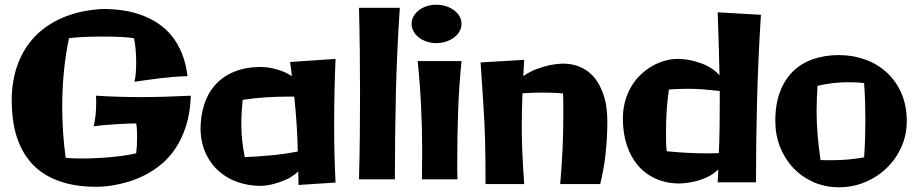

<svg xmlns="http://www.w3.org/2000/svg" viewBox="-20 -769 3893 815"><path d="M790 -362.8Q787.6 -290.5 770 -235.4Q752.4 -180.2 725.3 -139.6Q698.2 -99.1 663.8 -71Q629.4 -43 593.3 -24.9Q557.1 -6.8 522.5 3.2Q487.8 13.2 459.5 17.8Q431.2 22.5 412.1 23.2Q393.1 23.9 389.2 23.9Q320.8 23.9 267.8 10.7Q214.8 -2.4 174.8 -26.4Q134.8 -50.3 107.2 -83.7Q79.6 -117.2 62.3 -158Q44.9 -198.7 37.4 -245.6Q29.8 -292.5 29.8 -342.8Q29.8 -426.8 55.2 -495.8Q80.6 -564.9 129.6 -615.5Q178.7 -666 250.5 -695.8Q322.3 -725.6 415 -731Q459 -731 501.2 -724.9Q543.5 -718.8 581.3 -704.8Q619.1 -690.9 651.9 -668.9Q684.6 -647 710 -615.5Q735.4 -584 752.4 -541.7Q769.5 -499.5 775.9 -445.8Q745.6 -444.8 718 -442.6Q690.4 -440.4 663.6 -437.3Q636.7 -434.1 609.1 -430.2Q581.5 -426.3 550.8 -421.9Q554.7 -439 556.4 -460.2Q558.1 -481.4 558.1 -503.9Q558.1 -530.3 555.9 -556.9Q553.7 -583.5 548.8 -606.9Q523.4 -610.8 489.7 -612.3Q456.1 -613.8 419.9 -613.8Q379.4 -613.8 340.8 -612.3Q302.2 -610.8 272.9 -606.9Q258.8 -541.5 251.5 -467.8Q244.1 -394 244.1 -316.9Q244.1 -261.2 247.8 -206.5Q251.5 -151.9 258.8 -99.1Q272.9 -97.7 290.5 -96.9Q308.1 -96.2 328.1 -96.2Q356 -96.2 386.7 -97.7Q417.5 -99.1 447.5 -101.8Q477.5 -104.5 506.1 -108.6Q534.7 -112.8 558.1 -118.2Q559.6 -131.8 560.8 -148.9Q562 -166 562 -184.1Q562 -200.7 561.3 -216.6Q560.5 -232.4 558.1 -245.1Q522 -244.6 488.3 -242.7Q474.1 -241.7 458.7 -240.7Q443.4 -239.7 428.7 -238.5Q414.1 -237.3 401.1 -235.8Q388.2 -234.4 377.9 -232.9Q388.2 -279.8 388.2 -330.1Q388.2 -338.4 388.2 -346.4Q388.2 -354.5 387.2 -362.8Q480 -356.9 576.2 -356.9Q627.9 -356.9 680.7 -358.4Q733.4 -359.9 790 -362.8Z M1247.1 16.1Q1247.1 2 1246.6 -12.5Q1246.1 -26.9 1246.1 -41Q1220.2 -17.6 1192.1 -5.6Q1164.1 6.3 1140.6 12.2Q1113.3 19 1086.4 20Q1037.6 20 992.4 5.1Q947.3 -9.8 912.1 -39.6Q877 -69.3 855.2 -114Q833.5 -158.7 831.1 -217.8Q831.1 -277.3 847.2 -326.4Q863.3 -375.5 895.5 -410.6Q927.7 -445.8 975.6 -465.1Q1023.4 -484.4 1086.4 -484.9Q1088.4 -484.9 1101.3 -484.1Q1114.3 -483.4 1133.3 -479.7Q1152.3 -476.1 1174.8 -468Q1197.3 -460 1219.2 -445.8L1211.4 -505.9L1404.3 -519Q1398.4 -378.9 1398.4 -240.2Q1398.4 -206.5 1398.7 -176.5Q1398.9 -146.5 1399.7 -116.9Q1400.4 -87.4 1401.6 -57.4Q1402.8 -27.3 1404.3 5.9ZM1019 -102.1Q1077.1 -104.5 1133.3 -109.9Q1189.5 -115.2 1244.1 -126Q1242.7 -186.5 1239 -243.2Q1235.4 -299.8 1229 -358.9H1201.2Q1153.8 -358.9 1106.2 -355.7Q1058.6 -352.5 1010.3 -345.2Q1004.4 -293.9 1004.4 -242.2Q1004.4 -222.7 1005.4 -205.8Q1006.3 -189 1008.1 -172.4Q1009.8 -155.8 1012.5 -138.7Q1015.1 -121.6 1019 -102.1Z M1677.2 -735.8Q1664.6 -552.2 1660.4 -370.4Q1656.2 -188.5 1656.2 -7.8H1503.9Q1506.3 -97.7 1507.3 -186Q1508.3 -274.4 1508.3 -363.8Q1508.3 -457.5 1507.3 -549.8Q1506.3 -642.1 1503.9 -735.8Z M1939 -509.8Q1928.2 -400.9 1924.6 -294.9Q1920.9 -189 1920.9 -83Q1920.9 -64.5 1920.9 -45.7Q1920.9 -26.9 1921.9 -7.8H1771Q1771 -38.1 1771.5 -67.9Q1772 -97.7 1772 -127Q1772 -224.1 1767.3 -319.3Q1762.7 -414.6 1752.9 -509.8ZM1939 -668Q1939 -650.9 1930.7 -636Q1922.4 -621.1 1907.7 -610.1Q1893.1 -599.1 1873.5 -592.5Q1854 -585.9 1832 -585.9Q1810.1 -585.9 1791 -592.5Q1772 -599.1 1757.8 -610.1Q1743.7 -621.1 1735.4 -636Q1727.1 -650.9 1727.1 -668Q1727.1 -684.6 1735.4 -699.5Q1743.7 -714.4 1757.8 -725.3Q1772 -736.3 1791 -742.7Q1810.1 -749 1832 -749Q1854 -749 1873.5 -742.7Q1893.1 -736.3 1907.7 -725.3Q1922.4 -714.4 1930.7 -699.5Q1939 -684.6 1939 -668Z M2558.1 -254.9Q2558.1 -189.9 2551.3 -122.6Q2544.4 -55.2 2527.8 12.2H2357.9Q2364.3 -60.5 2367.7 -131.6Q2371.1 -202.6 2371.1 -274.9Q2371.1 -299.3 2371.1 -323.5Q2371.1 -347.7 2370.1 -372.1Q2348.1 -374.5 2326.7 -375.2Q2305.2 -376 2283.2 -376Q2241.7 -376 2197.8 -373Q2196.3 -333 2195.6 -298.8Q2194.8 -264.6 2194.8 -231Q2194.8 -206.1 2195.3 -180.4Q2195.8 -154.8 2197 -125.5Q2198.2 -96.2 2200.2 -62.3Q2202.1 -28.3 2205.1 12.2H2041Q2041 -46.4 2040.5 -91.3Q2040 -136.2 2039.1 -174.1Q2038.1 -211.9 2036.4 -246.3Q2034.7 -280.8 2032.2 -318.6Q2029.8 -356.4 2026.9 -401.1Q2023.9 -445.8 2020 -503.9L2205.1 -515.1L2201.2 -445.8Q2229 -465.3 2258.3 -476.1Q2287.6 -486.8 2312 -492.2Q2340.3 -498 2367.2 -499Q2402.8 -499 2430.9 -489.3Q2459 -479.5 2480.2 -462.2Q2501.5 -444.8 2516.1 -421.4Q2530.8 -397.9 2540.3 -370.8Q2549.8 -343.8 2554 -314Q2558.1 -284.2 2558.1 -254.9Z M3210 -706.1Q3198.7 -531.2 3193.8 -351.8Q3189 -172.4 3189 4.9H3026.4L3029.3 -49.8Q3005.9 -27.3 2977.5 -15.1Q2949.2 -2.9 2923.8 2.4Q2894 8.8 2864.3 9.8Q2808.6 9.8 2763.9 -10.3Q2719.2 -30.3 2688.2 -66.4Q2657.2 -102.5 2640.6 -153.3Q2624 -204.1 2624 -265.1Q2624 -305.7 2633.8 -340.3Q2643.6 -375 2660.6 -403.3Q2677.7 -431.6 2700.7 -453.1Q2723.6 -474.6 2749.5 -489.3Q2775.4 -503.9 2803.2 -511.5Q2831.1 -519 2858.4 -519Q2892.1 -518.1 2924.3 -510.3Q2938 -506.8 2952.6 -501.7Q2967.3 -496.6 2981.7 -489.3Q2996.1 -481.9 3009.5 -472.2Q3022.9 -462.4 3034.2 -449.2Q3032.7 -517.1 3030.8 -583.7Q3028.8 -650.4 3026.4 -716.8ZM2970.2 -118.2Q2983.9 -118.2 2999.3 -118.2Q3014.6 -118.2 3031.2 -119.1Q3033.7 -169.4 3034.4 -220.5Q3035.2 -271.5 3035.2 -323.2V-382.8Q2998.5 -386.7 2967.5 -389.4Q2936.5 -392.1 2901.4 -392.1Q2882.8 -392.1 2863 -391.4Q2843.3 -390.6 2819.3 -389.2Q2813 -345.2 2810.1 -301.8Q2807.1 -258.3 2807.1 -213.9Q2807.1 -191.9 2807.4 -170.4Q2807.6 -148.9 2810.1 -127Q2834.5 -124.5 2855.2 -123Q2876 -121.6 2895.3 -120.4Q2914.6 -119.1 2932.9 -118.7Q2951.2 -118.2 2970.2 -118.2Z M3647.9 -101.1Q3650.9 -142.6 3652.1 -181.6Q3653.3 -220.7 3653.3 -258.8Q3653.3 -298.3 3652.1 -336.7Q3650.9 -375 3647.9 -416Q3631.3 -418.5 3615 -419.2Q3598.6 -419.9 3582 -419.9Q3513.7 -419.9 3450.2 -404.8Q3448.7 -378.4 3447.5 -352.5Q3446.3 -326.7 3446.3 -300.8Q3446.3 -249 3450.4 -197.5Q3454.6 -146 3462.9 -89.8Q3474.1 -88.9 3485.6 -88.9Q3497.1 -88.9 3509.3 -88.9Q3543 -88.9 3577.9 -91.8Q3612.8 -94.7 3647.9 -101.1ZM3829.1 -254.9Q3829.1 -196.8 3806.4 -145.8Q3783.7 -94.7 3744.6 -56.6Q3705.6 -18.6 3653.1 3.7Q3600.6 25.9 3541 25.9Q3481.9 25.9 3432.4 3.7Q3382.8 -18.6 3346.9 -56.6Q3311 -94.7 3291 -145.8Q3271 -196.8 3271 -254.9Q3271 -326.7 3291 -379.4Q3311 -432.1 3346.9 -466.8Q3382.8 -501.5 3432.4 -518.3Q3481.9 -535.2 3541 -535.2Q3600.6 -535.2 3653.1 -516.1Q3705.6 -497.1 3744.6 -460.9Q3783.7 -424.8 3806.4 -372.8Q3829.1 -320.8 3829.1 -254.9Z"/></svg>

Font: Galindo
Style: Regular
Weight: 400
Version: Version 1.000